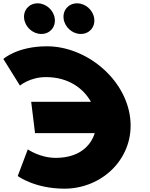

<svg xmlns="http://www.w3.org/2000/svg" viewBox="-67 -1118 899 1153"><path d="M158.7 -1098C107.7 -1098 71.7 -1057 78 -1006C84.2 -955 130.3 -914 181.3 -914C232.3 -914 268.2 -955 262 -1006C255.7 -1057 209.7 -1098 158.7 -1098ZM395.7 -1098C344.7 -1098 308.7 -1057 315 -1006C321.2 -955 367.3 -914 418.3 -914C469.3 -914 505.2 -955 499 -1006C492.7 -1057 446.7 -1098 395.7 -1098ZM268.1 -170C404.4 -170 477.1 -238.6 502 -318.5H143.4L120.3 -506.5H479.1C434.7 -586.2 345.1 -655 208.6 -655C112.6 -655 52.8 -604 52.8 -604L-46.8 -764C-46.8 -764 35.9 -840 214.9 -840C448.9 -840 685.4 -648 714.5 -411C743.5 -175 552.8 15 319.8 15C140.8 15 39.5 -61 39.5 -61L99.9 -221C99.9 -221 172.1 -170 268.1 -170Z"/></svg>

Font: Hussar
Style: BdOpOblOne
Weight: 700
Foundry: Cannot Into Space Fonts
Version: Version 2.00